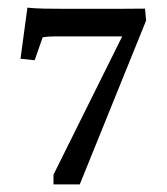

<svg xmlns="http://www.w3.org/2000/svg" viewBox="-20 -483 437 503"><path d="M189 0H120.1V-25.4L314.5 -416.5V-387.7H124.5Q105 -387.7 91.8 -385.3L70.8 -325.2L33.7 -329.1L51.8 -462.9Q73.2 -460.9 95.5 -460.4Q117.7 -460 140.1 -460H301.8Q314.5 -460 329.8 -460.2Q345.2 -460.4 359.9 -460.4L362.8 -429.2Z"/></svg>

Font: Lateef
Style: Regular
Weight: 400
Designer: SIL International
Foundry: SIL International
Version: Version 4.200